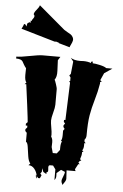

<svg xmlns="http://www.w3.org/2000/svg" viewBox="-69 -1100 777 1216"><g transform="rotate(5 319.0 -492.5)"><path d="M90.3 -948.7Q90.8 -955.1 99.1 -964.8Q112.3 -981.9 100.1 -992.2Q100.6 -1004.4 116 -1022.2Q131.3 -1040 134.3 -1052.7L302.7 -910.2Q307.6 -906.2 321.5 -898.9Q335.4 -891.6 344 -886Q352.5 -880.4 358.4 -869.1Q364.3 -857.9 361.6 -846.7Q358.9 -835.4 352.3 -822.5Q345.7 -809.6 344.7 -804.2L274.4 -824.2V-826.7L254.4 -833Q253.4 -830.6 251 -831.1Q248.5 -831.5 245.1 -832L31.2 -894.5Q42.5 -915.5 44.9 -926.3L54.2 -922.9L60.5 -911.1L65.4 -932.1L77.6 -939.9L86.9 -938L83.5 -950.7ZM238.3 18.6 229.5 38.6H218.8Q209 27.8 208.5 26.9Q204.1 0.5 188.5 -18.6Q172.9 -37.6 150.4 -37.6L161.1 -48.8Q148.9 -62 144 -93.8Q139.2 -125.5 135.5 -152.3Q131.8 -179.2 121.6 -184.1V-240.7L111.3 -251.5V-263.2L121.6 -274.4V-286.1H111.3V-297.9L121.6 -308.6Q121.6 -317.4 108.9 -417.2Q96.2 -517.1 91.8 -546.9H81.5L91.8 -557.6Q80.6 -569.3 80.6 -605Q80.6 -640.6 81.5 -647.9Q73.2 -657.2 66.2 -669.7Q59.1 -682.1 55.7 -688.5Q46.4 -703.6 13.7 -703.6V-715.8Q42.5 -715.8 98.6 -727.1Q154.8 -738.3 180.2 -738.3H292L277.8 -715.8L280.8 -648.9Q282.7 -609.9 268.1 -591.3Q271.5 -586.9 279.1 -563.2Q286.6 -539.6 286.6 -534.2V-433.6Q286.6 -416 277.3 -382.1Q268.1 -348.1 268.1 -332.5Q268.1 -316.9 273.4 -288.1Q278.8 -259.3 278.8 -242.7L277.8 -229.5Q287.6 -217.8 287.6 -194.8L286.6 -164.6L296.9 -127.4H322.3L340.8 -150.9V-162.1Q340.8 -195.3 349.6 -207H340.8Q349.6 -219.7 349.6 -245.6V-274.4L358.4 -286.1L349.6 -297.9V-308.6L358.4 -320.3L349.6 -330.1V-342.8H358.4L367.2 -580.1L360.8 -591.3H367.2V-613.8L358.4 -626L367.2 -636.7L375.5 -715.8L358.4 -738.3Q380.4 -723.6 418 -723.6L439.9 -724.6Q467.8 -724.6 490.2 -715.8Q487.8 -717.8 487.8 -720.7Q487.8 -726.6 499 -726.6V-715.8Q515.1 -715.8 546.1 -708.7Q577.1 -701.7 586.9 -692.9H626.5L576.7 -659.2L556.6 -613.8L566.9 -602.5H556.6V-591.3Q547.9 -539.1 532.2 -486.1Q516.6 -433.1 508.5 -385.5Q500.5 -337.9 500.5 -258.3Q500.5 -240.2 490.2 -229.5V-218.3L499 -207H490.2V-192.4Q490.2 -172.9 481.4 -161.1L490.2 -150.9H481.4V-144.5Q481.4 -128.4 472.7 -104.5L481.4 -93.8H472.7L463.9 -82L472.7 -71.3H463.9L445.8 -37.6L450.7 -25.9H393.6L396.5 24.9Q397.5 36.1 387.5 50.5Q377.4 64.9 375.5 68.4Q367.2 51.8 367.2 43.5Q367.2 35.2 375.7 15.1Q384.3 -4.9 384.3 -15.1L358.4 -25.9L331.5 -2.9L332 17.1Q332 30.8 322.3 42V-25.9L305.7 -48.8H286.6Q276.4 -48.8 276.4 -33.7L277.8 -16.1Q277.8 -2.9 268.1 -2.9V8.8L248 -2.9L238.3 -25.9V-2.9L229.5 8.8ZM209.5 42Q202.6 39.6 202.6 17.6Q203.1 19.5 208.5 26.9Q209.5 31.7 209.5 42Z"/></g></svg>

Font: Butcherman
Style: Regular
Weight: 400
Version: Version 001.003